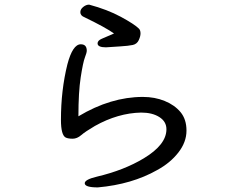

<svg xmlns="http://www.w3.org/2000/svg" viewBox="-20 -773 1040 832"><path d="M403.8 39.1Q347.2 39.1 347.2 21Q347.2 4.9 400.9 -7.8Q517.1 -35.2 603 -86.9Q701.2 -146 701.2 -212.9Q701.2 -246.1 670.7 -265.6Q640.1 -285.2 591.8 -285.2Q491.2 -283.2 391.1 -227.1Q350.1 -203.1 332 -187.5Q314 -171.9 294.9 -171.9Q275.9 -171.9 265.1 -176.8Q244.1 -187 244.1 -253.9Q244.1 -381.8 272 -494.1Q294.9 -581.1 330.1 -581.1Q356 -581.1 356 -553.2Q356 -544.9 347.9 -523.9Q339.8 -502.9 329.8 -438.5Q319.8 -374 319.8 -269Q460 -353 599.1 -353Q650.9 -353 693.8 -335.4Q736.8 -317.9 762.5 -286.9Q788.1 -255.9 788.1 -207Q788.1 -157.2 752.9 -112.1Q717.8 -66.9 661.1 -36.1Q551.8 25.9 403.8 39.1ZM439 -567.9Q402.8 -567.9 402.8 -585Q402.8 -597.2 420.9 -605Q439 -612.8 474.1 -627.9Q438 -653.8 346.2 -698.2Q328.1 -705.1 328.1 -720.2Q328.1 -732.9 340.6 -742.9Q353 -752.9 366.2 -752.9Q444.8 -731.9 503.9 -700Q563 -668 582 -648.9Q588.9 -642.1 588.9 -627.9Q588.9 -615.2 581.1 -598.6Q573.2 -582 555.2 -578.1Q537.1 -574.2 501.5 -572Q465.8 -569.8 439 -567.9Z"/></svg>

Font: LXGW WenKai Screen
Style: Regular
Weight: 400
Designer: LXGW / Fontworks Inc.
Foundry: LXGW / Fontworks Inc.
Version: Version 1.510;January 18,2025